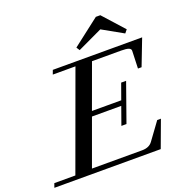

<svg xmlns="http://www.w3.org/2000/svg" viewBox="-193 -1008 1098 1143"><g transform="rotate(-20 356.5 -436.0)"><path d="M685.1 -739.7 668.5 -719.2 537.1 -793 379.4 -718.8 366.2 -739.7 537.6 -872.1H565.9ZM-42.5 0 -33.2 -26.4H100.1L322.8 -636.7H179.2L189 -663.1H754.9L690.9 -497.1H668L671.9 -607.9Q672.4 -620.6 658 -626.2Q643.6 -631.8 611.3 -631.8H425.8L324.2 -353.5H509.8L545.4 -452.6H576.7L490.7 -210H458.5L498.5 -322.3H313L207 -31.2H524.9Q569.8 -31.2 590.8 -60.1L670.9 -169.9H694.3L631.3 0Z"/></g></svg>

Font: Elstob Medium
Style: Italic
Weight: 500
Italic angle: -20°
Designer: Peter S. Baker
Version: Version 1.015